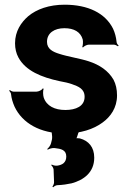

<svg xmlns="http://www.w3.org/2000/svg" viewBox="-20 -558 554 817"><path d="M258 -90C213 -90 178 -107 166 -143C163 -152 162 -173 166 -180L162 -182C159 -175 144 -168 135 -168H38C32 -168 25 -172 22 -175L19 -172C22 -169 27 -162 27 -157C29 -139 34 -122 42 -104C75 -34 151 10 255 10C323 10 378 -8 417 -37C450 -61 478 -99 478 -152C478 -178 473 -200 463 -219C441 -257 404 -282 358 -297C322 -309 268 -317 232 -329C206 -337 180 -349 180 -380C180 -418 212 -438 254 -438C295 -438 323 -422 332 -390C334 -382 333 -364 330 -358L333 -356C337 -361 349 -368 358 -368H464C470 -368 478 -364 482 -361L485 -364C481 -367 476 -374 476 -380C474 -400 469 -419 461 -436C428 -502 355 -538 255 -538C189 -538 136 -519 100 -489C70 -463 44 -425 44 -374C44 -351 49 -331 58 -314C89 -256 158 -229 232 -213C254 -209 272 -205 286 -200C314 -190 340 -180 340 -146C340 -106 303 -90 258 -90ZM262 108C262 133 246 144 223 147C216 148 204 145 200 142L198 145C202 148 207 156 208 163L210 216C211 222 206 233 203 236L206 239C210 235 218 230 224 230C247 229 267 226 285 222C336 208 381 176 381 113C381 68 357 41 320 31C315 30 303 29 300 32L302 35C306 32 309 21 311 15C312 8 318 -1 323 -4L320 -8C316 -4 306 1 299 1H243C229 1 203 -9 196 -18L193 -15C199 -6 204 21 201 36L197 52C195 61 186 72 181 76L183 79C189 75 203 71 212 72C240 75 262 80 262 108Z"/></svg>

Font: Asimov
Style: Edge
Weight: 500
Designer: Google
Version: Version 2.000980: 2014